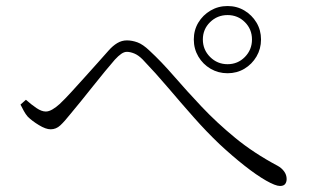

<svg xmlns="http://www.w3.org/2000/svg" viewBox="-20 -695 1040 637"><path d="M735 -452Q704 -452 678.5 -467Q653 -482 638 -507.5Q623 -533 623 -564Q623 -595 638 -620Q653 -645 678.5 -660Q704 -675 735 -675Q766 -675 791 -660Q816 -645 831 -620Q846 -595 846 -564Q846 -533 831 -507.5Q816 -482 791 -467Q766 -452 735 -452ZM909 -78Q894 -78 862.5 -96Q831 -114 791 -145.5Q751 -177 708 -217Q665 -258 623 -305.5Q581 -353 539 -402.5Q497 -452 453 -498Q439 -512 425.5 -517.5Q412 -523 401 -523Q392 -523 382.5 -516.5Q373 -510 361 -497Q348 -482 328.5 -458.5Q309 -435 288.5 -409Q268 -383 248 -358.5Q228 -334 213 -316Q194 -292 180 -279Q166 -266 148 -266Q132 -266 109 -280Q86 -294 72 -308Q65 -316 59 -327Q53 -338 48 -348L66 -364Q84 -348 101 -336.5Q118 -325 132 -325Q142 -325 154 -332Q166 -339 178 -350Q195 -366 216 -389Q237 -412 260 -437.5Q283 -463 304 -486.5Q325 -510 340 -527Q354 -543 369 -552Q384 -561 401 -561Q418 -561 436 -554.5Q454 -548 476 -527Q515 -491 557 -442.5Q599 -394 649 -341Q699 -288 760.5 -237.5Q822 -187 901 -145Q914 -138 922.5 -126.5Q931 -115 931 -101Q931 -91 926 -84.5Q921 -78 909 -78ZM735 -482Q769 -482 792.5 -506Q816 -530 816 -564Q816 -598 792.5 -621.5Q769 -645 735 -645Q701 -645 677 -621.5Q653 -598 653 -564Q653 -530 677 -506Q701 -482 735 -482Z"/></svg>

Font: Noto Serif SC ExtraLight ExtraLight
Style: Regular
Weight: 250
Version: Version 2.002-H1;hotconv 1.1.0;makeotfexe 2.6.0